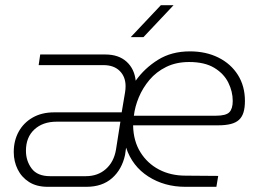

<svg xmlns="http://www.w3.org/2000/svg" viewBox="-20 -720 1006 740"><path d="M164 0Q121 0 92 -18.5Q63 -37 48 -67.5Q33 -98 33 -134Q33 -178 52 -212.5Q71 -247 106 -267Q141 -287 189 -287H449L462 -364Q463 -370 463.5 -376Q464 -382 464 -388Q464 -424 441.5 -446.5Q419 -469 379 -469H129L135 -510H386Q437 -510 467.5 -482.5Q498 -455 503 -409Q537 -457 589 -489.5Q641 -522 712 -522Q774 -522 822 -498Q870 -474 897 -431Q924 -388 924 -331Q924 -305 918.5 -287Q913 -269 901 -258Q889 -247 869 -242Q849 -237 821 -237H493Q494 -177 521 -133.5Q548 -90 593 -66.5Q638 -43 695 -43L821 -42L814 0H694Q614 0 552 -39.5Q490 -79 466 -151L462 -123Q450 -67 412 -33.5Q374 0 313 0ZM173 -41H311Q357 -41 388 -68.5Q419 -96 427 -143L444 -251H198Q145 -251 112.5 -221Q80 -191 80 -139Q80 -100 102 -70.5Q124 -41 173 -41ZM496 -274H812Q851 -274 864 -287.5Q877 -301 877 -331Q877 -367 860 -401.5Q843 -436 806 -458.5Q769 -481 709 -481Q659 -481 620.5 -462Q582 -443 556 -412Q530 -381 515 -345Q500 -309 496 -274ZM484 -577 600 -700H649L533 -577Z"/></svg>

Font: MuseoModerno ExtraLight
Style: Italic
Weight: 250
Italic angle: -9°
Designer: Pablo Cosgaya, Héctor Gatti, Marcela Romero, and the Authors of The MuseoModerno Project.
Foundry: Omnibus-Type Team
Version: Version 1.003